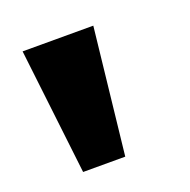

<svg xmlns="http://www.w3.org/2000/svg" viewBox="-71 -797 451 456"><g transform="rotate(-20 155.0 -569.0)"><path d="M66.4 -409.2 29.3 -727.5H208L172.9 -409.2Z"/></g></svg>

Font: Inter 18pt Black
Style: Regular
Weight: 900
Designer: Rasmus Andersson
Foundry: rsms
Version: Version 4.001;git-66647c0bb